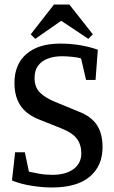

<svg xmlns="http://www.w3.org/2000/svg" viewBox="-20 -820 506 850"><path d="M209 10Q169 10 120.5 2.5Q72 -5 33 -21L47 -146H90L108 -60Q125 -56 153 -51Q181 -46 212 -46Q271 -46 305.5 -71.5Q340 -97 340 -141Q340 -179 320.5 -205.5Q301 -232 253 -251L148 -293Q119 -305 95.5 -324.5Q72 -344 58 -376Q44 -408 44 -453Q44 -535 97 -581Q150 -627 247 -627Q289 -627 331 -620.5Q373 -614 413 -600L403 -466H361L339 -561Q325 -566 299 -568.5Q273 -571 255 -571Q219 -571 191.5 -560.5Q164 -550 148.5 -529Q133 -508 133 -475Q133 -434 156.5 -410.5Q180 -387 224 -369L326 -327Q382 -306 408 -268Q434 -230 434 -168Q434 -86 377.5 -38Q321 10 209 10ZM136 -648 116 -668 219 -800H287L391 -668L371 -648L251 -728Z"/></svg>

Font: Manuale Medium
Style: Regular
Weight: 500
Designer: Eduardo Tunni / Pablo Cosgaya
Foundry: Eduardo Tunni / Pablo Cosgaya
Version: Version 1.002